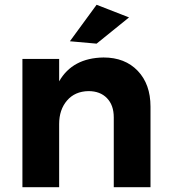

<svg xmlns="http://www.w3.org/2000/svg" viewBox="-20 -785 710 805"><path d="M611 -338V0H457V-293Q457 -344 428.5 -373.5Q400 -403 351 -403Q294 -402 261 -363.5Q228 -325 228 -265V0H74V-538H228V-444Q284 -542 414 -544Q504 -544 557.5 -488Q611 -432 611 -338ZM385 -765 521 -712 385 -602 273 -612Z"/></svg>

Font: Montserrat SemiBold
Style: Regular
Weight: 600
Designer: Julieta Ulanovsky
Foundry: Julieta Ulanovsky
Version: Version 6.001